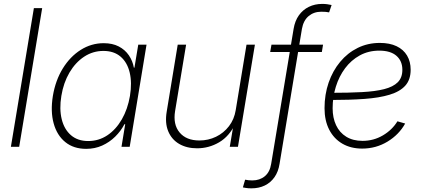

<svg xmlns="http://www.w3.org/2000/svg" viewBox="-20 -770 2217 1007"><path d="M201.2 -727.5 80.6 0H37.1L157.7 -727.5Z M432.1 10.7Q366.2 10.7 322.5 -24.7Q278.8 -60.1 261.5 -122.8Q244.1 -185.5 257.3 -267.1Q271 -348.6 309.3 -410.9Q347.7 -473.1 403.3 -508.3Q459 -543.5 523.9 -543.5Q569.8 -543.5 602.8 -526.4Q635.7 -509.3 655.8 -480Q675.8 -450.7 682.1 -415H685.1L705.1 -535.6H748.5L660.2 0H617.2L636.7 -118.7H632.8Q613.8 -82.5 584 -53.2Q554.2 -23.9 515.9 -6.6Q477.5 10.7 432.1 10.7ZM442.4 -30.3Q498 -30.3 543.2 -60.5Q588.4 -90.8 619.1 -144.3Q649.9 -197.8 661.6 -267.1Q672.9 -336.4 660.2 -389.6Q647.5 -442.9 612.5 -472.9Q577.6 -502.9 522.5 -502.9Q467.3 -502.9 421.4 -472.7Q375.5 -442.4 344.2 -389.2Q313 -335.9 301.8 -267.1Q290.5 -198.2 303.7 -144.8Q316.9 -91.3 352.3 -60.8Q387.7 -30.3 442.4 -30.3Z M1013.7 7.8Q959 7.8 919.4 -15.4Q879.9 -38.6 862.1 -82Q844.2 -125.5 854.5 -185.5L912.1 -535.6H956.1L898.4 -188Q886.7 -117.2 921.9 -75.2Q957 -33.2 1025.9 -33.2Q1072.3 -33.2 1112.8 -52.7Q1153.3 -72.3 1180.9 -108.2Q1208.5 -144 1216.3 -192.4L1272.9 -535.6H1316.9L1228 0H1185.1L1205.6 -121.6H1214.4Q1183.1 -55.2 1129.4 -23.7Q1075.7 7.8 1013.7 7.8Z M1674.3 -535.6 1668 -497.1H1397L1403.8 -535.6ZM1298.8 217.8Q1290 217.8 1283 217.3Q1275.9 216.8 1268.8 215.6Q1261.7 214.4 1253.9 212.9L1265.6 172.4Q1274.4 174.3 1283.9 175.3Q1293.5 176.3 1303.2 176.3Q1342.3 176.3 1368.9 154.3Q1395.5 132.3 1402.3 88.9L1520 -619.1Q1526.9 -660.6 1547.6 -689.7Q1568.4 -718.8 1599.9 -734.1Q1631.3 -749.5 1669.9 -749.5Q1683.6 -749.5 1695.3 -748Q1707 -746.6 1719.2 -743.7L1706.1 -705.1Q1697.8 -707 1687.5 -707.8Q1677.2 -708.5 1665 -708.5Q1626 -708.5 1598.6 -685.5Q1571.3 -662.6 1563.5 -618.2L1446.3 88.9Q1439.9 130.4 1419.7 159.2Q1399.4 188 1368.7 202.9Q1337.9 217.8 1298.8 217.8Z M1879.4 9.3Q1819.8 9.3 1775.4 -16.6Q1731 -42.5 1706.5 -90.1Q1682.1 -137.7 1682.1 -202.6Q1682.1 -274.4 1703.6 -336.7Q1725.1 -398.9 1764.2 -445.8Q1803.2 -492.7 1856.2 -518.8Q1909.2 -544.9 1972.2 -544.9Q2023.9 -544.9 2060.1 -527.6Q2096.2 -510.3 2115 -478.5Q2133.8 -446.8 2133.8 -404.3Q2133.8 -352.1 2105.7 -320.8Q2077.6 -289.6 2023.4 -273.2Q1969.2 -256.8 1891.4 -251.2Q1813.5 -245.6 1714.4 -245.6L1718.3 -283.2Q1808.6 -283.2 1878.2 -286.9Q1947.8 -290.5 1994.9 -302.5Q2042 -314.5 2066.2 -338.6Q2090.3 -362.8 2090.3 -403.8Q2090.3 -450.2 2059.3 -477.3Q2028.3 -504.4 1969.2 -504.4Q1912.6 -504.4 1867.2 -479.5Q1821.8 -454.6 1790 -412.1Q1758.3 -369.6 1741.5 -315.4Q1724.6 -261.2 1724.6 -202.1Q1724.6 -151.9 1742.7 -113.3Q1760.7 -74.7 1795.9 -53Q1831.1 -31.2 1881.3 -31.2Q1939.5 -31.2 1988 -59.8Q2036.6 -88.4 2064.5 -133.8L2105 -122.1Q2072.8 -64 2012.5 -27.3Q1952.1 9.3 1879.4 9.3Z"/></svg>

Font: Inter 20pt ExtraLight
Style: Italic
Weight: 250
Italic angle: -9.3988°
Version: Version 4.001;git-66647c0bb